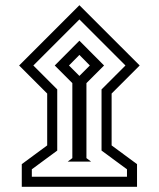

<svg xmlns="http://www.w3.org/2000/svg" viewBox="-20 -654 616 745"><path d="M242.7 -26.9 260.7 -40.5V-331.5L192.4 -399.9L288.1 -496.1L383.8 -399.9L315.4 -331.5V-40.5L333.5 -26.9ZM247.6 -399.9 288.1 -359.4 328.6 -399.9 288.1 -440.9ZM109.4 -399.9 202.1 -307.1V-69.8L103.5 2.9V31.7H472.7V2.9L374 -69.8V-307.1L466.8 -399.9L288.1 -578.6ZM54.2 -399.9 288.1 -633.8 522 -399.9 413.1 -291V-89.8L511.7 -17.1V70.8H64.5V-17.1L163.1 -89.8V-291Z"/></svg>

Font: Vazir WOL
Style: WOL
Weight: 400
Foundry: Based on Dejavu fonts, by Saber Rastikerdar
Version: Version 26.0.0